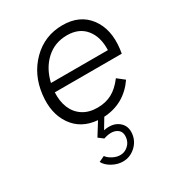

<svg xmlns="http://www.w3.org/2000/svg" viewBox="-183 -623 915 996"><g transform="rotate(-30 274.5 -125.0)"><path d="M539 -254Q537 -237 535 -228H134Q131 -175 148 -134.5Q165 -94 200.5 -71Q236 -48 287 -48Q336 -48 373.5 -68Q411 -88 445 -133L487 -100Q416 3 293 10L257 70Q312 59 346 85.5Q380 112 374 160Q369 202 336.5 231Q304 260 262 260Q230 260 199 243Q168 226 155 201L189 185Q200 201 222.5 212.5Q245 224 266 224Q293 224 313.5 205.5Q334 187 337 160Q342 122 313 107Q284 92 237 108L208 86L256 9Q159 1 109.5 -71Q60 -143 73 -250Q86 -362 160.5 -436Q235 -510 342 -510Q445 -510 499 -438.5Q553 -367 539 -254ZM336 -453Q262 -453 210.5 -405.5Q159 -358 141 -280H482Q485 -358 446.5 -405.5Q408 -453 336 -453Z"/></g></svg>

Font: Orkney Light
Style: LightItalic
Weight: 300
Designer: Samuel Oakes and Alfredo Marco Pradil
Foundry: Alfredo Marco Pradil
Version: 1.0; ttfautohint (v1.5)